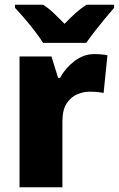

<svg xmlns="http://www.w3.org/2000/svg" viewBox="-20 -786 499 806"><path d="M376 -559Q391 -559 407 -557.5Q423 -556 431 -554L415 -396Q405 -398 391.5 -399.5Q378 -401 354 -401Q331 -401 305 -390.5Q279 -380 260.5 -353Q242 -326 242 -275V0H62V-549H196L224 -459H232Q254 -500 292.5 -529.5Q331 -559 376 -559ZM459 -766V-753Q443 -735 421.5 -709Q400 -683 378.5 -655.5Q357 -628 342 -606H161Q147 -628 126 -655.5Q105 -683 83 -708.5Q61 -734 43 -753V-766H161Q186 -750 206 -730.5Q226 -711 251 -686Q275 -711 296.5 -730.5Q318 -750 343 -766Z"/></svg>

Font: Noto Sans Disp ExtBd
Style: Regular
Weight: 800
Designer: Monotype Design Team
Foundry: Monotype Imaging Inc.
Version: Version 2.000;GOOG;noto-source:20170915:90ef993387c0; ttfaut